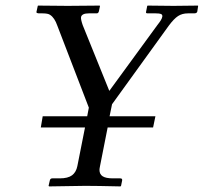

<svg xmlns="http://www.w3.org/2000/svg" viewBox="-20 -666 729 687"><path d="M365.2 -210 337.9 -71.8Q335.9 -62 335.9 -58.1Q335.9 -42.5 347.4 -35.2Q358.9 -27.8 383.8 -27.8H410.2Q418.5 -27.8 417 -20L413.1 -1L411.1 1Q324.2 -1 285.2 -1L155.8 1L153.8 -1L158.2 -20Q159.7 -27.8 167 -27.8H193.8Q223.1 -27.8 237.8 -38.8Q252.4 -49.8 256.8 -71.8L284.2 -210H126L132.8 -250H292L297.9 -280.8L185.1 -574.2Q175.3 -602.5 159.2 -612.8Q151.9 -618.2 131.8 -618.2H120.1Q115.7 -618.2 112.5 -619.6Q109.4 -621.1 110.8 -625L115.2 -645L116.2 -646Q209 -645 222.2 -645L335.9 -646L337.9 -645L334 -626Q332 -618.2 326.2 -618.2H297.9Q272.9 -618.2 270 -605Q268.6 -597.2 275.9 -576.2L371.1 -340.8L543 -576.2Q558.6 -595.7 560.1 -604Q561 -606 561 -607.9Q561 -613.8 555.9 -616Q550.8 -618.2 537.1 -618.2H507.8Q500.5 -618.2 502.9 -625L506.8 -645L508.8 -646Q587.9 -645 601.1 -645L688 -646L689 -645L686 -625Q684.6 -618.2 674.8 -618.2H652.8Q631.8 -618.2 617.2 -608.6Q602.5 -599.1 584 -574.2L380.9 -293L372.1 -250H536.1L527.8 -210Z"/></svg>

Font: Common Serif News
Style: Italic
Weight: 450
Italic angle: -12°
Designer: Philipp H. Poll, Khaled Hosny
Foundry: Stefan Peev, Context Ltd.
Version: Version 1.026